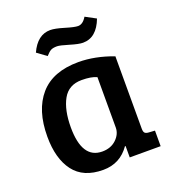

<svg xmlns="http://www.w3.org/2000/svg" viewBox="-133 -815 833 928"><g transform="rotate(-20 283.5 -350.5)"><path d="M482 -483V-111Q482 -95 487.5 -89Q493 -83 507 -82L539 -80V0H380V-58L377 -59Q327 13 240 13Q138 13 89 -52Q40 -117 40 -230Q40 -366 106 -442Q172 -518 304 -518Q389 -518 482 -483ZM366 -159V-418Q338 -431 289 -431Q222 -431 192 -377Q162 -323 162 -234Q162 -72 266 -72Q310 -72 338 -98.5Q366 -125 366 -159ZM175 -596 127 -631Q163 -710 229 -710Q253 -710 299 -696Q345 -682 363 -682Q388 -682 407 -714L461 -685Q428 -598 358 -598Q336 -598 292 -611.5Q248 -625 233 -625Q213 -625 202 -619.5Q191 -614 175 -596Z"/></g></svg>

Font: Bree Serif
Style: Regular
Weight: 400
Designer: Veronika Burian, Jos Scaglione
Foundry: TypeTogether
Version: Version 1.001